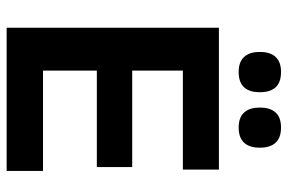

<svg xmlns="http://www.w3.org/2000/svg" viewBox="-164 -702 866 578"><g transform="rotate(90 269.0 -413.0)"><path d="M63.5 0V-639H192.5V0ZM102 0V-109.5H494.5V0ZM138.5 -271.5V-378H483V-271.5ZM101.5 -530.5V-639H490.5V-530.5ZM196.5 -698.5Q166.5 -698.5 151.5 -714.8Q136.5 -731 136.5 -760.5V-764Q136.5 -793.5 151.5 -809.8Q166.5 -826 196.5 -826Q228 -826 242.8 -809.8Q257.5 -793.5 257.5 -764V-760.5Q257.5 -731 242.8 -714.8Q228 -698.5 196.5 -698.5ZM364 -698.5Q333.5 -698.5 318.8 -714.8Q304 -731 304 -760.5V-764Q304 -793.5 318.8 -809.8Q333.5 -826 364 -826Q394.5 -826 409.5 -809.8Q424.5 -793.5 424.5 -764V-760.5Q424.5 -731 409.5 -714.8Q394.5 -698.5 364 -698.5Z"/></g></svg>

Font: Anek Bangla SemiBold
Style: Regular
Weight: 600
Designer: Sulekha Rajkumar (Bangla), Yesha Goshar (Latin)
Foundry: Ek Type
Version: Version 1.003